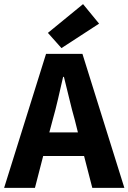

<svg xmlns="http://www.w3.org/2000/svg" viewBox="-26 -914 625 934"><path d="M273 -680 207 -754 378 -894 456 -799ZM230 -330 214 -270H353L338 -330Q324 -379 311 -434Q298 -489 285 -540H281Q269 -488 256.5 -433.5Q244 -379 230 -330ZM-6 0 198 -652H375L579 0H423L383 -155H184L144 0Z"/></svg>

Font: TypoPRO Source Sans Pro
Style: Bold
Weight: 700
Designer: Paul D. Hunt
Foundry: Adobe Systems Incorporated
Version: Version 2.020;PS 2.000;hotconv 1.0.86;makeotf.lib2.5.63406